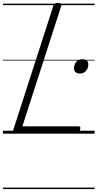

<svg xmlns="http://www.w3.org/2000/svg" viewBox="-20 -914 667 1313"><path d="M90 0Q62 0 70 -23L345 -875Q348 -885 354.5 -889.5Q361 -894 376 -894Q391 -894 397 -889.5Q403 -885 399 -874L133 -50H516Q527 -50 529 -44Q531 -38 527 -25Q524 -12 517.5 -6Q511 0 501 0ZM526 -411Q509 -411 497.5 -420Q486 -429 486 -447Q486 -471 501 -490Q516 -509 544 -509Q561 -509 572.5 -500.5Q584 -492 584 -473Q584 -450 569 -430.5Q554 -411 526 -411ZM0 369H627V379H0ZM0 -20H627V0H0ZM0 -505H627V-500H0ZM0 -889H627V-879H0Z"/></svg>

Font: Playwrite HR Guides
Style: Regular
Weight: 400
Designer: Veronika Burian, José Scaglione
Foundry: TypeTogether
Version: Version 1.003